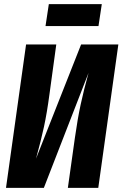

<svg xmlns="http://www.w3.org/2000/svg" viewBox="-20 -908 592 928"><path d="M455 0H308L342 -242Q355 -334 370 -403.5Q385 -473 408 -556L192 0H9L106 -693H252L219 -452Q207 -362 192.5 -295Q178 -228 154 -141L372 -693H552ZM456 -782H200L216 -888H472Z"/></svg>

Font: Fira Sans Extra Condensed
Style: Bold Italic
Weight: 700
Width: 3
Italic angle: -8°
Designer: Carrois Corporate & Edenspiekermann AG
Foundry: Carrois Corporate GbR & Edenspiekermann AG
Version: Version 4.203